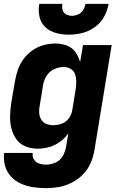

<svg xmlns="http://www.w3.org/2000/svg" viewBox="-29 -764 625 997"><path d="M210 213Q244 213 277.5 207Q311 201 343.5 184.5Q376 168 401.5 142Q427 116 441 84Q455 52 461 18L551 -530H402L387 -442Q379 -470 362.5 -493.5Q346 -517 318 -527.5Q290 -538 259 -538Q229 -538 198.5 -530Q168 -522 141 -503.5Q114 -485 94.5 -459Q75 -433 64.5 -403.5Q54 -374 49 -344L30 -234Q25 -200 23.5 -166.5Q22 -133 29.5 -101Q37 -69 54.5 -43Q72 -17 102 -4.5Q132 8 166 8Q196 8 225.5 0Q255 -8 281.5 -27Q308 -46 326 -72L314 -2Q310 23 297 46Q284 69 259.5 80Q235 91 210 91Q192 91 174.5 85.5Q157 80 147.5 64.5Q138 49 141 30H-7Q-12 64 -3 96.5Q6 129 28 152.5Q50 176 79.5 189.5Q109 203 142.5 208Q176 213 210 213ZM248 -114Q229 -114 212 -120.5Q195 -127 185.5 -142.5Q176 -158 174.5 -176.5Q173 -195 177 -214L195 -324Q199 -348 213.5 -371Q228 -394 252.5 -405Q277 -416 302 -416Q322 -416 338.5 -406Q355 -396 361 -378Q367 -360 367 -340Q367 -320 364 -300L346 -190Q342 -168 328 -149Q314 -130 292 -122Q270 -114 248 -114ZM328 -584Q363 -584 397.5 -592.5Q432 -601 463 -623Q494 -645 511.5 -677Q529 -709 535 -744H415Q412 -727 403 -712Q394 -697 377.5 -689.5Q361 -682 345 -682Q328 -682 314 -689.5Q300 -697 296 -712.5Q292 -728 295 -744H175Q169 -710 176 -677.5Q183 -645 206.5 -623Q230 -601 262.5 -592.5Q295 -584 328 -584Z"/></svg>

Font: Iosevka Sparkle Heavy
Style: Italic
Weight: 900
Italic angle: -9°
Designer: Belleve Invis
Foundry: Belleve Invis
Version: Version 4.5.0; ttfautohint (v1.8.3)